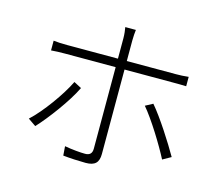

<svg xmlns="http://www.w3.org/2000/svg" viewBox="-109 -907 1218 1067"><g transform="rotate(15 500.0 -373.0)"><path d="M291 -398C253 -319 165 -196 99 -136L144 -105C202 -167 295 -291 335 -375ZM897 -590C873 -587 846 -586 825 -586H542V-704C542 -724 544 -752 546 -766H485C488 -753 491 -724 491 -704V-586H198C166 -586 147 -587 120 -590V-534C146 -536 168 -537 199 -537H491V-68C491 -41 478 -28 451 -28C424 -28 377 -32 333 -40L337 13C372 17 431 20 467 20C521 20 542 -2 542 -51V-537H826C848 -537 873 -537 897 -536ZM703 -372C757 -309 835 -182 873 -108L921 -135C880 -207 801 -331 746 -395Z"/></g></svg>

Font: Noto Sans CJK Light
Style: Regular
Weight: 300
Designer: Ryoko NISHIZUKA (kana & ideographs); Paul D. Hunt (Latin, Greek & Cyrillic); Wenlong ZHANG (bopomofo); Sandoll Communica
Foundry: Adobe Systems Incorporated
Version: Version 1.000;PS 1;hotconv 1.0.78;makeotf.lib2.5.61930